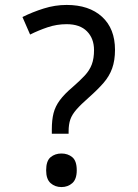

<svg xmlns="http://www.w3.org/2000/svg" viewBox="-20 -744 558 778"><path d="M190 -202V-220Q190 -258 197 -285.5Q204 -313 222.5 -338Q241 -363 273 -390Q304 -417 323.5 -438Q343 -459 352 -483Q361 -507 361 -541Q361 -588 332.5 -617Q304 -646 250 -646Q210 -646 173 -633.5Q136 -621 102 -604L71 -675Q111 -695 157 -709.5Q203 -724 250 -724Q341 -724 393.5 -676Q446 -628 446 -542Q446 -499 434.5 -467Q423 -435 399.5 -408Q376 -381 341 -350Q308 -321 290 -300.5Q272 -280 265 -260Q258 -240 258 -211V-202ZM229 14Q203 14 185 -2Q167 -18 167 -54Q167 -92 185 -107Q203 -122 229 -122Q255 -122 273 -107Q291 -92 291 -54Q291 -18 273 -2Q255 14 229 14Z"/></svg>

Font: hexlmalayalam05
Style: Book
Weight: 400
Designer: Jelle Bosma - Monotype Design Team
Foundry: Monotype Imaging Inc.
Version: Version 2.003